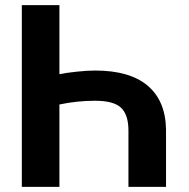

<svg xmlns="http://www.w3.org/2000/svg" viewBox="-20 -731 739 751"><path d="M65.4 0V-710.9H212.4V-440.9Q235.4 -445.8 277.6 -450.4Q319.8 -455.1 352.1 -455.1Q487.3 -455.1 557.4 -396Q627.4 -336.9 629.4 -225.1V0H482.4V-222.2Q481.9 -283.2 452.9 -310.1Q423.8 -336.9 352.1 -336.9Q281.2 -336.9 212.4 -322.3V0Z"/></svg>

Font: Roboto
Style: Bold
Weight: 700
Designer: Google
Version: Version 2.134; 2016; ttfautohint (v1.6)